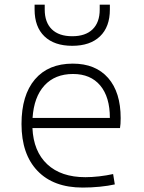

<svg xmlns="http://www.w3.org/2000/svg" viewBox="-20 -803 626 832"><path d="M338.4 9.8Q211.9 9.8 142.6 -62.5Q73.2 -134.8 73.2 -265.6Q73.2 -390.6 131.3 -459Q189.5 -527.3 295.4 -527.3Q394 -527.3 448.5 -465.3Q502.9 -403.3 502.9 -291Q502.9 -263.7 500 -248H120.6Q125 -147 184.8 -91.1Q244.6 -35.2 350.1 -35.2Q377.4 -35.2 409.7 -38.8Q441.9 -42.5 470.2 -48.8L477.5 -3.9Q449.7 2.4 412.8 6.1Q376 9.8 338.4 9.8ZM121.1 -292H456.1Q456.1 -382.8 414.3 -432.6Q372.6 -482.4 296.4 -482.4Q218.3 -482.4 172.6 -432.6Q127 -382.8 121.1 -292ZM293 -604.5Q215.3 -604.5 172.6 -645.5Q129.9 -686.5 129.9 -761.7V-782.7H173.8V-761.7Q173.8 -706.1 204.6 -676Q235.4 -646 293 -646Q350.6 -646 381.3 -676Q412.1 -706.1 412.1 -761.7V-782.7H456.1V-761.7Q456.1 -686.5 413.3 -645.5Q370.6 -604.5 293 -604.5Z"/></svg>

Font: Cascadia Mono NF ExtraLight
Style: Regular
Weight: 200
Monospace: yes
Designer: Aaron Bell
Foundry: Saja Typeworks
Version: Version 2404.023; ttfautohint (v1.8.4)